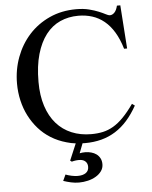

<svg xmlns="http://www.w3.org/2000/svg" viewBox="-59 -727 787 992"><g transform="rotate(-5 334.0 -231.0)"><path d="M439 131.8Q439 151.9 427.7 167.5Q416.5 183.1 398.4 193.8Q380.4 204.6 357.2 210.2Q334 215.8 310.5 215.8Q290 215.8 269 211.2Q248 206.5 229.5 200.2L244.1 168.5Q250.5 170.9 258.5 173.3Q266.6 175.8 275.1 177.5Q283.7 179.2 291.5 180.2Q299.3 181.2 305.7 181.2Q333.5 181.2 348.9 170.4Q364.3 159.7 364.3 138.7Q364.3 121.6 354.2 111.6Q344.2 101.6 327.6 100.1Q315.9 99.1 304.2 100.6Q292.5 102.1 282.7 105L274.4 99.1L311 12.7Q286.1 9.8 263.7 2.9Q220.2 -9.3 184.3 -31.5Q148.4 -53.7 120.8 -85Q93.3 -116.2 74.2 -153.6Q55.2 -190.9 45.4 -233.6Q35.6 -276.4 35.6 -321.3Q35.6 -393.6 59.8 -458.3Q84 -522.9 128.2 -571.8Q172.4 -620.6 234.9 -649.2Q297.4 -677.7 373.5 -677.7Q411.1 -677.7 439.7 -670.4Q468.3 -663.1 489 -654.5Q509.8 -646 523.4 -638.7Q537.1 -631.3 544.4 -631.3Q557.6 -631.3 568.6 -642.8Q579.6 -654.3 585 -677.7H602.5L618.2 -452.6H602.5Q587.4 -503.4 565.4 -539.6Q543.5 -575.7 515.4 -598.6Q487.3 -621.6 453.6 -632.3Q419.9 -643.1 381.3 -643.1Q330.1 -643.1 287.1 -623.8Q244.1 -604.5 213.1 -564.5Q182.1 -524.4 164.6 -463.9Q147 -403.3 147 -320.3Q147 -249.5 164.8 -194.8Q182.6 -140.1 215.3 -103Q248 -65.9 293.7 -46.9Q339.4 -27.8 395.5 -27.8Q428.2 -27.8 456.1 -33.9Q483.9 -40 510.3 -55.4Q536.6 -70.8 562.7 -97.4Q588.9 -124 618.2 -165.5L632.3 -155.3Q607.9 -111.8 579.6 -79.8Q551.3 -47.9 517.6 -26.6Q483.9 -5.4 444.3 5.1Q404.8 15.6 357.9 15.6Q352.1 15.6 346.2 15.1L326.7 65.4Q339.8 62.5 355.5 62.5Q371.6 62.5 386.7 66.7Q401.9 70.8 413.3 79.1Q424.8 87.4 431.9 100.6Q439 113.8 439 131.8Z"/></g></svg>

Font: Doulos SIL Am
Style: Regular
Weight: 400
Designer: Walt Agee, Victor Gaultney, Peter Martin, Debbi Hosken, Becca Hirsbrunner
Foundry: SIL International
Version: Version 5.000